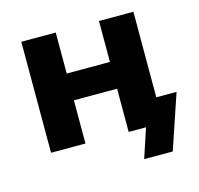

<svg xmlns="http://www.w3.org/2000/svg" viewBox="-94 -593 856 824"><g transform="rotate(-15 334.5 -181.5)"><path d="M448 130 491 0H424V-113H657L575 130ZM69 0V-493H222V-311H414V-493H567V0H414V-192H222V0Z"/></g></svg>

Font: Nunito Sans 11pt ExtraBold
Style: Regular
Weight: 800
Version: Version 3.101;gftools[0.9.27]